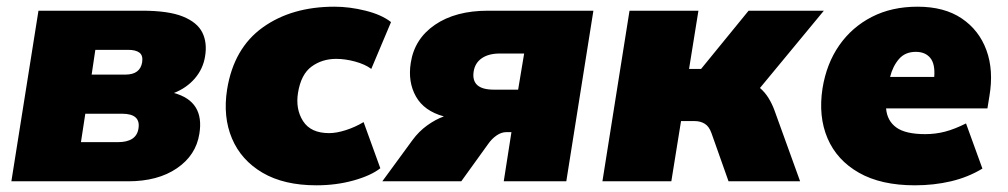

<svg xmlns="http://www.w3.org/2000/svg" viewBox="-20 -542 3013 574"><path d="M14 0 95 -510H405Q484 -510 527 -492.5Q570 -475 585 -444.5Q600 -414 593 -373Q587 -336 562.5 -307.5Q538 -279 500 -264Q592 -239 576 -142Q566 -78 509 -39Q452 0 363 0ZM254 -319H355Q399 -319 405 -356Q408 -376 397 -384.5Q386 -393 363 -393H265ZM222 -117H332Q388 -117 394 -158Q401 -202 345 -202H235Z M926 12Q829 12 765 -25.5Q701 -63 673.5 -128Q646 -193 659 -275Q679 -398 765.5 -460Q852 -522 980 -522Q1025 -522 1073 -510Q1121 -498 1149 -476L1090 -336Q1071 -350 1041.5 -358Q1012 -366 985 -366Q943 -366 911.5 -343Q880 -320 871 -265Q863 -216 886 -180Q909 -144 964 -144Q986 -144 1014 -153Q1042 -162 1067 -177L1117 -39Q1089 -17 1037 -2.5Q985 12 926 12Z M1123 0 1213 -123Q1232 -149 1257 -167Q1282 -185 1307 -194Q1248 -210 1223.5 -253.5Q1199 -297 1208 -354Q1219 -426 1280.5 -468Q1342 -510 1439 -510H1754L1673 0H1486L1509 -147H1494Q1479 -147 1464.5 -137Q1450 -127 1439 -111L1359 0ZM1456 -274H1529L1547 -382H1474Q1441 -382 1420.5 -368Q1400 -354 1396 -328Q1388 -274 1456 -274Z M1781 0 1862 -510H2068L2040 -336H2076L2218 -510H2443L2252 -279Q2267 -266 2277.5 -249Q2288 -232 2295 -213L2372 0H2158L2107 -144Q2100 -164 2087 -172Q2074 -180 2057 -180H2016L1987 0Z M2715 12Q2614 12 2548 -25.5Q2482 -63 2454 -128.5Q2426 -194 2439 -278Q2451 -352 2489 -406.5Q2527 -461 2586.5 -491.5Q2646 -522 2723 -522Q2803 -522 2855 -487Q2907 -452 2929 -392Q2951 -332 2938 -255L2932 -218H2629Q2632 -181 2659.5 -161Q2687 -141 2746 -141Q2777 -141 2805.5 -148.5Q2834 -156 2868 -173L2917 -38Q2874 -12 2823 0Q2772 12 2715 12ZM2718 -387Q2686 -387 2667.5 -365.5Q2649 -344 2641 -312H2773Q2776 -351 2761 -369Q2746 -387 2718 -387Z"/></svg>

Font: Mulish ExtraBlack
Style: Italic
Weight: 1000
Italic angle: -9°
Designer: Vernon Adams
Foundry: Vernon Adams
Version: Version 3.603; ttfautohint (v1.8.3)